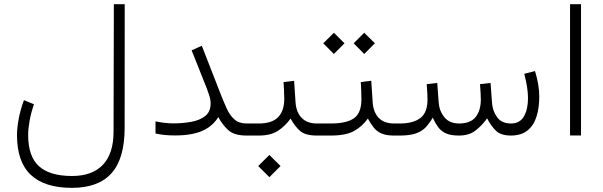

<svg xmlns="http://www.w3.org/2000/svg" viewBox="-20 -658 2927 932"><path d="M145 -151.9Q130.9 -111.8 123.8 -72.5Q116.7 -33.2 116.7 -2.9Q116.7 101.6 169.2 148.9Q221.7 196.3 329.6 196.3Q427.7 196.3 479.5 141.8Q531.2 87.4 531.2 -18.6L532.7 -637.7H585.4L585 -37.6Q585 111.8 521.2 182.9Q457.5 253.9 329.1 253.9Q196.8 253.9 129.6 190.9Q62.5 127.9 62.5 -2.4Q62.5 -37.1 71 -82.3Q79.6 -127.4 96.2 -171.9Z M734.9 -68.8Q781.7 -59.1 822.3 -59.1Q866.2 -59.1 907.5 -66.4Q948.7 -73.7 975.6 -94.5Q1002.4 -115.2 1002.4 -156.2Q1002.4 -174.3 995.8 -194.8Q989.3 -215.3 983.9 -228.5L910.2 -413.6L959.5 -436L1055.2 -190.9Q1067.9 -159.2 1081.8 -128.7Q1095.7 -98.1 1117.9 -78.4Q1140.1 -58.6 1176.8 -58.6H1197.3V0H1176.8Q1117.7 0 1088.9 -25.6Q1060.1 -51.3 1039.6 -89.8Q1013.2 -45.9 962.9 -23.2Q912.6 -0.5 829.6 -0.5Q801.3 -0.5 778.3 -2.9Q755.4 -5.4 734.9 -9.8Z M1532.7 0H1518.1Q1461.9 0 1436.3 -22.7Q1410.6 -45.4 1390.6 -82.5Q1364.3 -45.9 1329.1 -22.9Q1293.9 0 1236.8 0H1177.7V-58.6H1236.8Q1300.3 -58.6 1330.1 -89.4Q1359.9 -120.1 1359.9 -179.2Q1359.9 -199.2 1358.6 -220Q1357.4 -240.7 1356.4 -259.8L1407.7 -265.6L1414.6 -161.1Q1418 -113.3 1444.3 -85.9Q1470.7 -58.6 1518.1 -58.6H1532.7ZM1233.4 147.9 1287.6 94.2 1341.8 147.9 1287.6 202.1Z M1907.2 0H1892.6Q1854 0 1831.3 -10.3Q1808.6 -20.5 1793.9 -39.1Q1779.3 -57.6 1765.6 -82.5Q1738.3 -43.9 1698.5 -22Q1658.7 0 1585.9 0H1513.2V-58.6H1586.9Q1661.6 -58.6 1697.8 -83.7Q1733.9 -108.9 1734.4 -174.3Q1734.4 -195.3 1733.4 -217.5Q1732.4 -239.7 1731.4 -259.8L1782.2 -266.1L1789.1 -160.6Q1792.5 -112.8 1818.6 -85.7Q1844.7 -58.6 1892.6 -58.6H1907.2ZM1696.8 -447.8 1748 -499 1799.8 -447.8 1748 -396ZM1549.3 -447.8 1600.6 -499 1652.3 -447.8 1600.6 -396Z M2460.4 -58.6Q2502.9 -58.6 2522.9 -92.5Q2543 -126.5 2543 -181.6Q2543 -230 2524.9 -299.8L2577.1 -313Q2586.9 -280.3 2592.3 -249.8Q2597.7 -219.2 2597.7 -189Q2597.7 -134.3 2584.2 -91.8Q2570.8 -49.3 2540.8 -24.9Q2510.7 -0.5 2460.9 0Q2411.6 0 2387.5 -23.2Q2363.3 -46.4 2344.7 -83.5Q2318.4 -47.4 2287.4 -23.7Q2256.3 0 2208 0Q2168 0 2144.5 -10.7Q2121.1 -21.5 2106.9 -40.8Q2092.8 -60.1 2080.6 -86.9Q2064.9 -59.6 2046.4 -40Q2027.8 -20.5 1998.5 -10.3Q1969.2 0 1921.4 0H1887.7V-58.6H1922.4Q1984.9 -58.6 2020 -84.7Q2055.2 -110.8 2055.2 -175.3Q2055.2 -186.5 2054.2 -205.3Q2053.2 -224.1 2051.3 -249.5L2102.5 -255.4L2109.4 -160.6Q2112.8 -118.2 2137.5 -88.4Q2162.1 -58.6 2209 -58.6Q2264.2 -58.6 2289.1 -90.3Q2314 -122.1 2314 -175.3Q2314 -186.5 2313 -205.1Q2312 -223.6 2310.1 -249.5L2361.3 -255.4L2368.2 -160.6Q2370.6 -120.6 2392.6 -89.6Q2414.6 -58.6 2460.4 -58.6Z M2747.1 -637.7H2800.3V-0.5H2747.1Z"/></svg>

Font: Vazir Thin FD-WOL
Style: Thin-FD-WOL
Weight: 100
Designer: Saber Rastikerdar
Foundry: Saber Rastikerdar
Version: Version 30.1.0